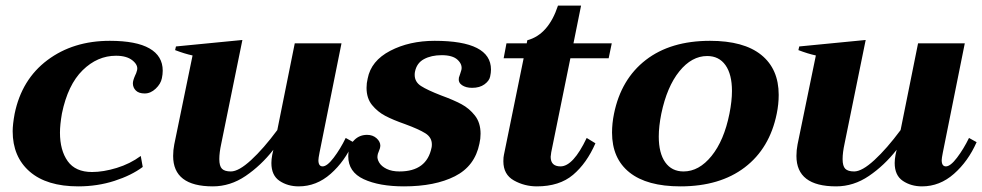

<svg xmlns="http://www.w3.org/2000/svg" viewBox="-20 -652 3489 682"><path d="M25 -186Q25 -210 32 -248Q57 -370 148.5 -438.5Q240 -507 370 -507Q464 -507 511 -480Q558 -453 558 -401Q558 -388 555 -374Q551 -354 533 -337Q515 -320 494 -320Q473 -320 462.5 -330.5Q452 -341 452 -356Q452 -366 460 -384Q464 -391 467 -403Q471 -421 450.5 -437.5Q430 -454 392 -454Q326 -454 273.5 -402.5Q221 -351 200 -249Q193 -209 193 -181Q193 -118 220.5 -79.5Q248 -41 307 -41Q347 -41 394.5 -55.5Q442 -70 480 -98L487 -59Q447 -29 386.5 -9.5Q326 10 258 10Q146 10 85.5 -42.5Q25 -95 25 -186Z M1235 -147Q1205 -79 1154.5 -34.5Q1104 10 1041 10Q1002 10 973 -9.5Q944 -29 944 -73Q944 -86 947 -102L951 -120Q907 -64 852.5 -27Q798 10 736 10Q595 10 595 -98Q595 -119 599 -139L664 -455Q636 -461 602 -474L605 -487L841 -510L766 -142Q759 -110 759 -87Q759 -62 768.5 -52.5Q778 -43 800 -43Q828 -43 872 -83.5Q916 -124 965 -190L1027 -498H1193L1115 -110Q1111 -90 1111 -83Q1111 -61 1126 -61Q1142 -61 1165.5 -92Q1189 -123 1208 -162Z M1217 -97Q1217 -110 1220 -123Q1222 -139 1240 -156Q1258 -173 1284 -173Q1304 -173 1317.5 -161Q1331 -149 1331 -134Q1331 -127 1326 -115.5Q1321 -104 1321 -99Q1319 -88 1327 -74.5Q1335 -61 1353.5 -52Q1372 -43 1399 -43Q1496 -43 1513 -128Q1514 -132 1514 -139Q1514 -164 1491 -178.5Q1468 -193 1419 -211Q1376 -226 1348.5 -240.5Q1321 -255 1301.5 -279Q1282 -303 1282 -340Q1282 -357 1286 -373Q1298 -436 1366 -471.5Q1434 -507 1524 -507Q1724 -507 1724 -405Q1724 -394 1721 -380Q1718 -365 1701 -352.5Q1684 -340 1657 -340Q1635 -340 1621 -349.5Q1607 -359 1610 -376Q1612 -382 1615 -391Q1618 -400 1619 -404Q1623 -423 1605.5 -439.5Q1588 -456 1549 -456Q1512 -456 1486 -442Q1460 -428 1454 -397Q1453 -393 1453 -386Q1453 -361 1475.5 -346.5Q1498 -332 1547 -313Q1591 -297 1619 -282Q1647 -267 1667 -241.5Q1687 -216 1687 -177Q1687 -159 1683 -142Q1667 -62 1596 -26Q1525 10 1415 10Q1327 10 1272 -15.5Q1217 -41 1217 -97Z M1938 -111Q1936 -99 1936 -95Q1936 -61 1971 -61Q2016 -61 2064 -162L2095 -143Q2064 -72 2015.5 -31Q1967 10 1887 10Q1843 10 1805.5 -11Q1768 -32 1768 -79Q1768 -94 1770 -102L1840 -445H1769L1779 -498H1851L1853 -509Q1928 -529 1962 -632H2044L2017 -498H2153L2142 -445H2006Z M2154 -181Q2154 -214 2161 -248Q2186 -371 2274 -439Q2362 -507 2502 -507Q2622 -507 2684 -457Q2746 -407 2746 -315Q2746 -282 2739 -248Q2714 -125 2625.5 -57.5Q2537 10 2397 10Q2278 10 2216 -39.5Q2154 -89 2154 -181ZM2571 -248Q2580 -293 2580 -329Q2580 -388 2557 -420.5Q2534 -453 2492 -453Q2437 -453 2393 -398.5Q2349 -344 2329 -248Q2320 -203 2320 -167Q2320 -108 2343 -75.5Q2366 -43 2408 -43Q2463 -43 2507.5 -98Q2552 -153 2571 -248Z M3449 -147Q3419 -79 3368.5 -34.5Q3318 10 3255 10Q3216 10 3187 -9.5Q3158 -29 3158 -73Q3158 -86 3161 -102L3165 -120Q3121 -64 3066.5 -27Q3012 10 2950 10Q2809 10 2809 -98Q2809 -119 2813 -139L2878 -455Q2850 -461 2816 -474L2819 -487L3055 -510L2980 -142Q2973 -110 2973 -87Q2973 -62 2982.5 -52.5Q2992 -43 3014 -43Q3042 -43 3086 -83.5Q3130 -124 3179 -190L3241 -498H3407L3329 -110Q3325 -90 3325 -83Q3325 -61 3340 -61Q3356 -61 3379.5 -92Q3403 -123 3422 -162Z"/></svg>

Font: Trirong ExtraBold
Style: Italic
Weight: 800
Italic angle: -12°
Designer: Katatrad Team
Foundry: CadsonDemak
Version: Version 1.001